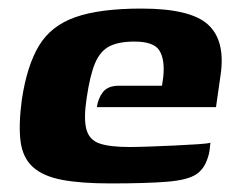

<svg xmlns="http://www.w3.org/2000/svg" viewBox="-20 -422 554 448"><path d="M238 6Q168 6 124 -2.5Q80 -11 56.5 -32.5Q33 -54 28 -92Q23 -130 31 -190Q43 -269 71 -315.5Q99 -362 156 -382Q213 -402 310 -402Q424 -402 465 -365Q506 -328 495 -249L484 -172H206Q209 -193 220.5 -207.5Q232 -222 258 -222H358L361 -243Q365 -283 352 -304Q339 -325 294 -325Q257 -325 235.5 -314Q214 -303 202 -275Q190 -247 182 -192Q175 -145 181.5 -120.5Q188 -96 211.5 -87.5Q235 -79 282 -79Q299 -79 328 -80Q357 -81 388 -82.5Q419 -84 442 -85.5Q465 -87 471 -89L469 -71Q467 -57 460 -41.5Q453 -26 439 -16Q419 -2 370.5 2Q322 6 238 6Z"/></svg>

Font: Genos Thin
Style: Bold Italic
Weight: 700
Italic angle: -8°
Version: Version 1.010